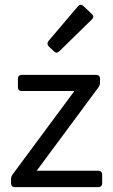

<svg xmlns="http://www.w3.org/2000/svg" viewBox="-20 -770 465 790"><path d="M180.7 -579.1 202.1 -558.6C209 -551.8 216.8 -551.8 223.6 -558.6L358.4 -690.4C366.2 -698.2 365.2 -705.1 358.4 -711.9L323.2 -745.1C316.4 -752 307.6 -752 300.8 -744.1L179.7 -601.6C173.8 -594.7 173.8 -585.9 180.7 -579.1ZM25.4 -33.2V-15.6C25.4 -5.9 31.2 0 41 0H384.8C394.5 0 400.4 -5.9 400.4 -15.6V-51.8C400.4 -61.5 394.5 -67.4 384.8 -67.4H130.9L384.8 -410.2C388.7 -416 391.6 -421.9 391.6 -429.7V-446.3C391.6 -456.1 385.7 -461.9 376 -461.9H69.3C59.6 -461.9 53.7 -456.1 53.7 -446.3V-411.1C53.7 -401.4 59.6 -395.5 69.3 -395.5H286.1L32.2 -52.7C28.3 -46.9 25.4 -41 25.4 -33.2Z"/></svg>

Font: Ed Sans Neue
Style: Regular
Weight: 400
Designer: Stephen Hutchings
Version: Version 1.004;PS 001.004;hotconv 1.0.88;makeotf.lib2.5.64775